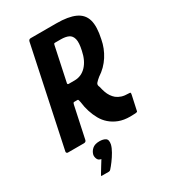

<svg xmlns="http://www.w3.org/2000/svg" viewBox="-212 -779 976 1098"><g transform="rotate(-30 276.5 -230.5)"><path d="M28 0Q23 0 20 -3.5Q17 -7 18 -12L155 -660Q158 -673 171 -673H340Q418 -673 463 -652.5Q508 -632 521 -587Q534 -542 517 -465Q507 -411 477 -364Q447 -317 399 -286Q383 -273 373.5 -262Q364 -251 373 -234Q377 -215 383 -197.5Q389 -180 398.5 -166Q408 -152 420 -142Q434 -131 452.5 -125Q471 -119 498 -119Q508 -119 509.5 -117Q511 -115 509 -104L489 -12Q489 -6 486 -4Q483 -2 473 -1Q463 0 439 0Q398 0 366.5 -12Q335 -24 311 -45Q289 -64 274 -90.5Q259 -117 249 -148Q239 -179 235 -213Q234 -215 232.5 -224Q231 -233 226 -233H203Q200 -233 198 -230Q196 -227 194 -218L150 -12Q147 0 133 0ZM221 -346Q220 -338 228 -338H267Q312 -338 344 -371.5Q376 -405 388 -464Q399 -513 392.5 -538Q386 -563 366.5 -572Q347 -581 316 -581H278Q274 -581 272.5 -580Q271 -579 269 -572ZM264 83Q259 103 245.5 126.5Q232 150 216 171.5Q200 193 188 206Q183 212 176 212Q165 212 154 212Q143 212 132 212Q125 212 125.5 209.5Q126 207 132 198Q140 186 153 163.5Q166 141 175 128Q157 125 151 111Q145 97 147 84Q152 63 168.5 48.5Q185 34 216 34Q240 34 255 43.5Q270 53 264 83Z"/></g></svg>

Font: Glory Thin
Style: Bold Italic
Weight: 700
Italic angle: -12°
Version: Version 1.011